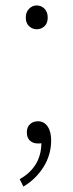

<svg xmlns="http://www.w3.org/2000/svg" viewBox="-20 -523 270 709"><path d="M115.2 -415Q99.6 -415 87.4 -426.3Q75.2 -437.5 75.2 -458Q75.2 -478.5 87.4 -490.7Q99.6 -502.9 115.2 -502.9Q132.8 -502.9 144.5 -490.7Q156.2 -478.5 156.2 -458Q156.2 -437.5 144.5 -426.3Q132.8 -415 115.2 -415ZM66.4 166 52.7 138.7Q131.8 93.8 132.8 5.9Q128.9 6.8 120.1 6.8Q101.6 6.8 90.3 -3.9Q79.1 -14.6 79.1 -34.2Q79.1 -53.7 90.8 -64.5Q102.5 -75.2 120.1 -75.2Q142.6 -75.2 155.8 -56.2Q168.9 -37.1 168.9 -4.9Q168.9 48.8 140.6 93.8Q112.3 138.7 66.4 166Z"/></svg>

Font: Bpmf Zihi Sans ExtraLight
Style: ExtraLight
Weight: 250
Foundry: But Ko
Version: Version 1.320